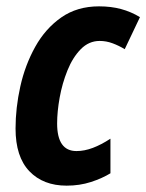

<svg xmlns="http://www.w3.org/2000/svg" viewBox="-20 -575 461 605"><path d="M190 10Q116 10 72.5 -35.5Q29 -81 29 -170Q29 -235 44 -302.5Q59 -370 91 -427.5Q123 -485 173 -520Q223 -555 292 -555Q330 -555 361.5 -546.5Q393 -538 421 -521L373 -420Q355 -431 335 -438.5Q315 -446 294 -446Q260 -446 234.5 -420Q209 -394 192.5 -353Q176 -312 168 -267.5Q160 -223 160 -186Q160 -99 221 -99Q246 -99 272.5 -109Q299 -119 328 -138V-29Q302 -13 266.5 -1.5Q231 10 190 10Z"/></svg>

Font: Noto Sans Condensed
Style: Bold Italic
Weight: 700
Width: 3
Italic angle: -12°
Designer: Monotype Design Team
Foundry: Monotype Imaging Inc.
Version: Version 2.013; ttfautohint (v1.8.4.7-5d5b)